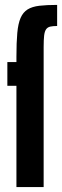

<svg xmlns="http://www.w3.org/2000/svg" viewBox="-20 -763 254 783"><path d="M47 0V-413H10V-510H47V-532Q47 -590 50.5 -628.5Q54 -667 64 -690Q74 -713 92.5 -724.5Q111 -736 140.5 -739.5Q170 -743 213 -743V-657Q196 -657 185 -654.5Q174 -652 168 -643.5Q162 -635 160 -618Q158 -601 158 -571V0Z"/></svg>

Font: Saira UltraCondensed ExtraBold
Style: Regular
Weight: 800
Width: 1
Designer: Hector Gatti with collaboration of the Omnibus-Type team
Foundry: Omnibus-Type
Version: Version 1.101